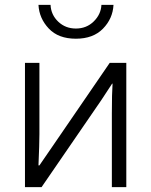

<svg xmlns="http://www.w3.org/2000/svg" viewBox="-20 -772 624 792"><path d="M83 0V-512.7H142.6V-218.8Q142.6 -179.7 138.7 -89.8H142.6L194.3 -165L432.6 -512.7H501V0H441.4V-303.7Q441.4 -387.7 444.3 -426.8H442.4L397.5 -358.4L151.4 0ZM138.7 -752H188.5Q190.4 -710.9 220.2 -682.6Q250 -654.3 293 -654.3Q336.9 -654.3 366.7 -683.6Q396.5 -712.9 398.4 -752H448.2Q445.3 -695.3 404.8 -653.8Q364.3 -612.3 293 -612.3Q220.7 -612.3 181.2 -654.3Q141.6 -696.3 138.7 -752Z"/></svg>

Font: Gothic A1 Light
Style: Regular
Weight: 300
Version: Version 2.50